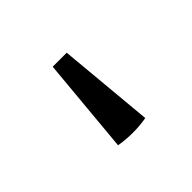

<svg xmlns="http://www.w3.org/2000/svg" viewBox="-62 -167 349 349"><g transform="rotate(-45 113.0 8.0)"><path d="M131 -86 148 99Q113 105 78 99L95 -86Z"/></g></svg>

Font: Piazzolla 24pt Light
Style: Regular
Weight: 300
Designer: Juan Pablo del Peral
Foundry: Huerta Tipografica
Version: Version 2.005